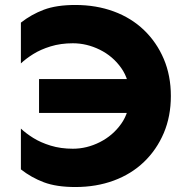

<svg xmlns="http://www.w3.org/2000/svg" viewBox="-20 -736 741 772"><path d="M137 -282H510V-418H137ZM501 -350Q501 -286 467.5 -238.5Q434 -191 381.5 -164.5Q329 -138 273 -138Q224 -138 183.5 -150.5Q143 -163 113.5 -181.5Q84 -200 64 -219V-55Q106 -22 156.5 -3Q207 16 283 16Q367 16 437.5 -10Q508 -36 559 -85Q610 -134 638.5 -201Q667 -268 667 -350Q667 -432 638.5 -499Q610 -566 559 -615Q508 -664 437.5 -690Q367 -716 283 -716Q207 -716 156.5 -697Q106 -678 64 -645V-481Q84 -500 113.5 -518.5Q143 -537 183.5 -549.5Q224 -562 273 -562Q329 -562 381.5 -536Q434 -510 467.5 -462.5Q501 -415 501 -350Z"/></svg>

Font: Glinicke Jost Bold
Style: Bold
Weight: 700
Version: Version 3.710